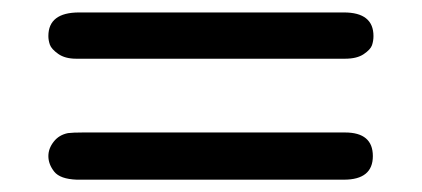

<svg xmlns="http://www.w3.org/2000/svg" viewBox="-20 -419 682 310"><path d="M58.1 -167Q58.1 -179.2 66.7 -190.2Q75.2 -201.2 89.8 -204.1Q97.7 -205.1 113.8 -205.1H537.1Q582 -205.1 582 -167Q582 -128.9 535.2 -128.9H104Q77.1 -129.9 67.6 -141.8Q58.1 -153.8 58.1 -167ZM58.1 -360.8Q58.1 -398.9 107.9 -398.9H535.2Q583 -398.9 583 -360.8Q583 -353 580.6 -345.9Q578.1 -338.9 567.1 -331.5Q556.2 -324.2 537.1 -324.2H103Q85 -324.2 74 -332Q63 -339.8 60.5 -346.9Q58.1 -354 58.1 -360.8Z"/></svg>

Font: CMU Bright
Style: SemiBold
Weight: 600
Version: Version 0.7.0